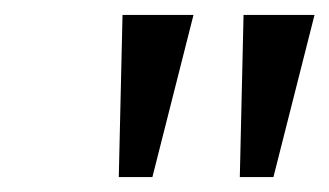

<svg xmlns="http://www.w3.org/2000/svg" viewBox="-20 -743 441 257"><path d="M239 -723H144L139 -506H184ZM401 -723H306L301 -506H346Z"/></svg>

Font: United Sans Light
Style: Italic
Weight: 300
Italic angle: -8°
Designer: Pablo Impallari, Rodrigo Fuenzalida (Modified by Dan O. Williams)
Version: Version 1.000;PS 001.000;hotconv 1.0.88;makeotf.lib2.5.64775